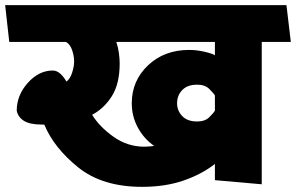

<svg xmlns="http://www.w3.org/2000/svg" viewBox="-31 -700 1150 746"><path d="M568 -133Q528 -161 504.5 -204.5Q481 -248 481 -299Q481 -386 544 -446Q607 -506 704 -506Q734 -506 765.5 -498.5Q797 -491 804 -485V-537H421Q428 -516 431 -493.5Q434 -471 434 -454Q434 -375 404 -327Q374 -279 327 -254Q355 -208 409.5 -169Q464 -130 530 -130Q540 -130 549.5 -131Q559 -132 568 -133ZM657 -299Q657 -270 677 -249Q697 -228 735 -228Q765 -228 781.5 -244Q798 -260 804 -270V-329Q798 -339 781.5 -355Q765 -371 735 -371Q697 -371 677 -350Q657 -329 657 -299ZM804 0V-63Q753 -23 682 1.5Q611 26 521 26Q367 26 273 -49.5Q179 -125 141 -216H132Q85 -216 62 -230.5Q39 -245 34 -270Q34 -330 77 -378Q120 -426 174 -426Q190 -426 204 -413Q218 -400 227 -383Q242 -394 249.5 -418.5Q257 -443 257 -460Q257 -482 249.5 -504.5Q242 -527 226 -537H5L-11 -680H1082L1099 -537H986V16Z"/></svg>

Font: Palanquin Dark
Style: Bold
Weight: 700
Designer: Pria Ravichandran
Version: Version 1.000